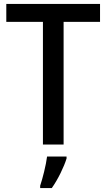

<svg xmlns="http://www.w3.org/2000/svg" viewBox="-20 -827 542 975"><path d="M303 -93V-716H488V-807H12V-716H198V-93ZM318 -22V-32H219C214 10 196 81 184 116V128H243C275 83 305 20 318 -22Z"/></svg>

Font: Noto Sans Kannada UI SemiCondensed Medium
Style: Regular
Weight: 500
Width: 4
Designer: Jelle Bosma - Monotype Design Team
Foundry: Monotype Imaging Inc.
Version: Version 2.005